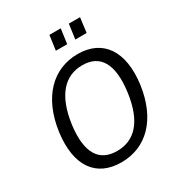

<svg xmlns="http://www.w3.org/2000/svg" viewBox="-214 -1076 1154 1232"><g transform="rotate(-30 363.5 -460.0)"><path d="M418 -930H334L319 -821H403ZM561 -930H478L463 -821H547ZM327 10C513 10 646 -124 679 -360C711 -597 613 -733 429 -733C243 -733 109 -596 76 -359C45 -123 140 10 327 10ZM339 -67C209 -67 145 -158 171 -359C199 -562 289 -656 419 -656C548 -656 611 -562 584 -359C557 -158 469 -67 339 -67Z"/></g></svg>

Font: United Sans
Style: Italic
Weight: 400
Italic angle: -8°
Designer: Pablo Impallari, Rodrigo Fuenzalida (Modified by Dan O. Williams)
Version: Version 1.000;PS 001.000;hotconv 1.0.88;makeotf.lib2.5.64775